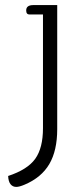

<svg xmlns="http://www.w3.org/2000/svg" viewBox="-20 -508 305 755"><path d="M12 184Q88 159 118.5 116.5Q149 74 149 -4V-451H96Q83 -451 83 -467Q83 -488 111 -488H205V0Q205 84 174 137Q143 190 77 218Q56 227 44 227Q30 227 21.5 216.5Q13 206 12 184Z"/></svg>

Font: Maitree Light
Style: Regular
Weight: 300
Designer: CadsonDemak Team
Foundry: CadsonDemak
Version: Version 1.001